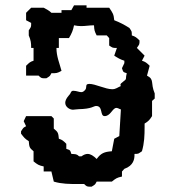

<svg xmlns="http://www.w3.org/2000/svg" viewBox="-20 -700 660 721"><path d="M192 -643 182 -633ZM254 -288C260 -288 267 -290 275 -290C326 -291 331 -302 341 -302C368 -302 354 -264 373 -264C393 -264 401 -289 413 -294C421 -297 426 -291 434 -289L428 -189L409 -179L400 -132C372 -130 359 -125 343 -103C331 -115 320 -122 309 -122C302 -122 294 -119 286 -113H277C268 -122 264 -121 248 -122C243 -137 244 -136 229 -141V-160C218 -171 214 -175 201 -179C199 -201 198 -204 182 -217V-255L173 -264H78L69 -245L78 -226C67 -220 69 -222 59 -207V-198C70 -184 73 -179 88 -170C90 -148 90 -145 106 -132V-94C121 -82 125 -79 144 -75V-56H173L182 -18C212 -9 242 -9 272 -9H296C305 0 307 1 318 1H324C339 -8 337 -7 343 -18H400C415 -30 419 -33 438 -37V-56L447 -66C482 -78 485 -104 485 -117V-122C502 -122 499 -123 513 -132C522 -163 523 -191 523 -223V-236C538 -245 542 -250 551 -264V-321L561 -330V-349C544 -390 561 -401 532 -416L542 -453C531 -464 526 -468 513 -472L523 -491L494 -520C503 -534 504 -531 504 -548C493 -559 488 -563 475 -567C475 -584 475 -581 466 -595C447 -607 430 -616 409 -624C407 -647 403 -652 390 -671H305V-680H258L248 -662H211V-652H173C164 -661 156 -664 144 -671H97L78 -652V-624L97 -614C97 -597 97 -600 88 -586V-567C96 -548 97 -539 97 -520H106V-472C93 -468 89 -464 78 -453V-416H125C134 -407 136 -406 147 -406H154C169 -415 167 -414 173 -425C192 -425 195 -425 211 -434C203 -464 192 -488 192 -520H201V-557H239C249 -574 254 -585 258 -605C267 -603 276 -602 285 -602C301 -602 316 -605 333 -605C334 -586 335 -583 343 -567H381L390 -557V-529C404 -520 402 -520 419 -520L409 -491C423 -482 431 -477 447 -472V-463L438 -444C443 -429 441 -430 456 -425C454 -417 453 -411 453 -405C453 -397 432 -390 432 -381C432 -380 433 -379 434 -377C422 -372 415 -365 402 -365H401C376 -365 338 -385 315 -385C313 -385 311 -384 309 -384C301 -382 306 -371 301 -364C295 -356 290 -354 285 -354C277 -354 267 -359 257 -359H253C247 -358 246 -352 243 -347C241 -344 225 -329 225 -314C225 -298 242 -288 254 -288Z"/></svg>

Font: GNUTypewriter
Style: Standard
Weight: 400
Version: Version 001.000